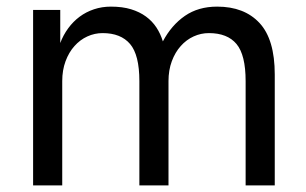

<svg xmlns="http://www.w3.org/2000/svg" viewBox="-20 -560 925 580"><path d="M80 0V-530H162V-430Q171 -454 186 -474.5Q201 -495 220.5 -509.5Q240 -524 264 -532Q288 -540 315 -540Q350 -540 376 -532Q402 -524 421 -510Q440 -496 452.5 -477Q465 -458 472 -435Q498 -484 538.5 -512Q579 -540 636 -540Q718 -540 764 -490.5Q810 -441 810 -335V0H722V-315Q722 -394 694.5 -427Q667 -460 611 -460Q587 -460 565 -450Q543 -440 526 -421Q509 -402 499 -375Q489 -348 489 -315V0H401V-315Q401 -394 373 -427Q345 -460 290 -460Q266 -460 244 -450Q222 -440 205 -421Q188 -402 178 -375Q168 -348 168 -315V0Z"/></svg>

Font: Golos Text VF
Style: Regular
Weight: 400
Designer: A.Korolkova, Vitaly Kuzmin
Foundry: ParaType Ltd
Version: Version 2.003